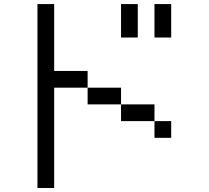

<svg xmlns="http://www.w3.org/2000/svg" viewBox="-20 -937 1040 957"><path d="M750 -916.7H833.3V-750H750ZM750 -416.7V-333.3H583.3V-416.7ZM750 -333.3H833.3V-250H750ZM166.7 0V-916.7H250V-583.3H416.7V-500H250V0ZM666.7 -750H583.3V-916.7H666.7ZM416.7 -416.7V-500H583.3V-416.7Z"/></svg>

Font: GalmuriMono11 Regular
Style: Regular
Weight: 400
Designer: Lee Minseo (quiple)
Version: Version 2.399;hotconv 1.1.1;makeotfexe 2.6.0 DEVELOPMENT